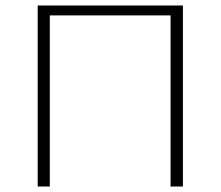

<svg xmlns="http://www.w3.org/2000/svg" viewBox="-20 -678 802 698"><path d="M600 0V-658H645V0ZM117 0V-658H161V0ZM133 -622V-658H630V-622Z"/></svg>

Font: Ysabeau Infant ExtraLight
Style: Regular
Weight: 250
Designer: Christian Thalmann (Catharsis Fonts)
Version: Version 2.001;gftools[0.9.30]; featfreeze: ss01,ss02,lnum